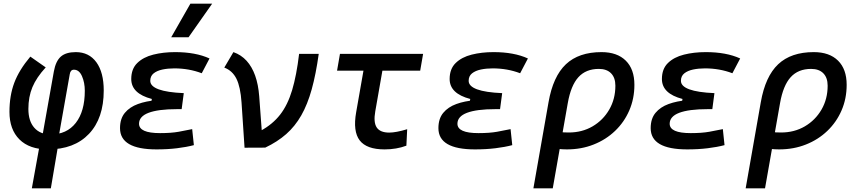

<svg xmlns="http://www.w3.org/2000/svg" viewBox="-20 -815 4728 1060"><path d="M260.7 224.6H155.8L199.2 -15.1H301.3ZM147.5 -502.4 232.4 -442.9Q181.2 -387.2 158.9 -333.7Q136.7 -280.3 136.7 -213.4Q136.7 -147 169.2 -109.9Q201.7 -72.8 259.8 -72.8Q348.6 -72.8 398.4 -136.5Q448.2 -200.2 448.2 -314Q448.2 -358.9 432.6 -394.5Q417 -430.2 388.2 -430.2Q369.1 -430.2 365.2 -405.8L302.2 -49.8H211.4L277.3 -420.4Q287.6 -477.5 315.7 -502.4Q343.8 -527.3 398.4 -527.3Q471.2 -527.3 512 -471.4Q552.7 -415.5 552.7 -315.4Q552.7 -162.1 471.4 -76.2Q390.1 9.8 245.1 9.8Q142.6 9.8 87.4 -45.2Q32.2 -100.1 32.2 -197.3Q32.2 -287.1 58.8 -357.9Q85.4 -428.7 147.5 -502.4Z M844.2 9.8Q642.6 9.8 642.6 -107.4Q642.6 -159.7 669.2 -191.9Q695.8 -224.1 741.5 -240.7Q787.1 -257.3 844.2 -261.7L994.6 -300.8L982.9 -212.4H957.5Q904.8 -212.4 865.5 -207.3Q826.2 -202.1 800 -192.1Q773.9 -182.1 760.7 -167Q747.6 -151.9 747.6 -131.8Q747.6 -80.1 863.8 -80.1Q924.8 -80.1 966.6 -87.6Q1008.3 -95.2 1041 -102.1L1050.3 -13.7Q1009.3 -2.9 957.3 3.4Q905.3 9.8 844.2 9.8ZM808.1 -212.4 818.4 -268.6Q704.6 -298.3 704.6 -378.9Q704.6 -434.6 737.8 -467Q771 -499.5 826.2 -513.4Q881.3 -527.3 946.8 -527.3Q1060.1 -527.3 1136.7 -492.2L1093.8 -410.6Q1023.4 -437.5 941.9 -437.5Q907.2 -437.5 877 -431.2Q846.7 -424.8 828.1 -409.9Q809.6 -395 809.6 -368.7Q809.6 -338.9 856 -321.8Q902.3 -304.7 994.6 -300.8L982.9 -212.4ZM925.3 -609.4 1031.2 -794.9H1151.4L1021 -609.4Z M1330.1 0.5 1313.5 -249Q1307.6 -335.4 1285.4 -380.1Q1263.2 -424.8 1218.3 -441.9L1268.6 -527.3Q1311.5 -512.2 1341.3 -479.5Q1371.1 -446.8 1388.7 -397.5Q1406.2 -348.1 1411.1 -283.2L1429.2 -38.6ZM1444.3 0 1330.1 0.5 1418 -92.3Q1484.9 -128.4 1526.6 -182.1Q1568.4 -235.8 1592.8 -317.4Q1617.2 -398.9 1631.3 -517.6H1739.7Q1724.1 -405.3 1700.9 -321.8Q1677.7 -238.3 1643.3 -178Q1608.9 -117.7 1560.1 -74.7Q1511.2 -31.7 1444.3 0Z M2103 9.8Q2003.9 9.8 1965.8 -40Q1927.7 -89.8 1946.3 -195.3L2002.9 -517.6H2107.4L2051.8 -200.2Q2041 -139.6 2059.8 -111.3Q2078.6 -83 2128.9 -83Q2166 -83 2228 -101.6L2223.6 -10.7Q2168.9 9.8 2103 9.8ZM1840.8 -424.8 1856.9 -517.6H2315.9L2299.8 -424.8Z M2602.1 9.8Q2400.4 9.8 2400.4 -107.4Q2400.4 -159.7 2427 -191.9Q2453.6 -224.1 2499.3 -240.7Q2544.9 -257.3 2602.1 -261.7L2752.4 -300.8L2740.7 -212.4H2715.3Q2662.6 -212.4 2623.3 -207.3Q2584 -202.1 2557.9 -192.1Q2531.7 -182.1 2518.6 -167Q2505.4 -151.9 2505.4 -131.8Q2505.4 -80.1 2621.6 -80.1Q2682.6 -80.1 2724.4 -87.6Q2766.1 -95.2 2798.8 -102.1L2808.1 -13.7Q2767.1 -2.9 2715.1 3.4Q2663.1 9.8 2602.1 9.8ZM2565.9 -212.4 2576.2 -268.6Q2462.4 -298.3 2462.4 -378.9Q2462.4 -434.6 2495.6 -467Q2528.8 -499.5 2584 -513.4Q2639.2 -527.3 2704.6 -527.3Q2817.9 -527.3 2894.5 -492.2L2851.6 -410.6Q2781.2 -437.5 2699.7 -437.5Q2665 -437.5 2634.8 -431.2Q2604.5 -424.8 2585.9 -409.9Q2567.4 -395 2567.4 -368.7Q2567.4 -338.9 2613.8 -321.8Q2660.2 -304.7 2752.4 -300.8L2740.7 -212.4Z M3300.8 -527.3Q3387.2 -527.3 3434.8 -480.2Q3482.4 -433.1 3482.4 -346.7Q3482.4 -270.5 3454.3 -205.6Q3426.3 -140.6 3375.7 -92.3Q3325.2 -43.9 3257.3 -17.1Q3189.5 9.8 3109.4 9.8Q3085 9.8 3060.8 7.1Q3036.6 4.4 3012.2 -0.5L3031.2 -95.7Q3058.1 -83.5 3120.1 -83.5Q3193.4 -83.5 3251.5 -117.4Q3309.6 -151.4 3343.5 -210Q3377.4 -268.6 3377.4 -341.8Q3377.4 -386.2 3353.5 -410.4Q3329.6 -434.6 3286.1 -434.6Q3214.8 -434.6 3173.3 -388.9Q3131.8 -343.3 3114.7 -246.1L3031.7 224.6H2924.8L3008.3 -250.5Q3033.2 -393.1 3104.2 -460.2Q3175.3 -527.3 3300.8 -527.3Z M3773.9 9.8Q3572.3 9.8 3572.3 -107.4Q3572.3 -159.7 3598.9 -191.9Q3625.5 -224.1 3671.1 -240.7Q3716.8 -257.3 3773.9 -261.7L3924.3 -300.8L3912.6 -212.4H3887.2Q3834.5 -212.4 3795.2 -207.3Q3755.9 -202.1 3729.7 -192.1Q3703.6 -182.1 3690.4 -167Q3677.2 -151.9 3677.2 -131.8Q3677.2 -80.1 3793.5 -80.1Q3854.5 -80.1 3896.2 -87.6Q3938 -95.2 3970.7 -102.1L3980 -13.7Q3939 -2.9 3887 3.4Q3835 9.8 3773.9 9.8ZM3737.8 -212.4 3748 -268.6Q3634.3 -298.3 3634.3 -378.9Q3634.3 -434.6 3667.5 -467Q3700.7 -499.5 3755.9 -513.4Q3811 -527.3 3876.5 -527.3Q3989.7 -527.3 4066.4 -492.2L4023.4 -410.6Q3953.1 -437.5 3871.6 -437.5Q3836.9 -437.5 3806.6 -431.2Q3776.4 -424.8 3757.8 -409.9Q3739.3 -395 3739.3 -368.7Q3739.3 -338.9 3785.6 -321.8Q3832 -304.7 3924.3 -300.8L3912.6 -212.4Z M4472.7 -527.3Q4559.1 -527.3 4606.7 -480.2Q4654.3 -433.1 4654.3 -346.7Q4654.3 -270.5 4626.2 -205.6Q4598.1 -140.6 4547.6 -92.3Q4497.1 -43.9 4429.2 -17.1Q4361.3 9.8 4281.2 9.8Q4256.8 9.8 4232.7 7.1Q4208.5 4.4 4184.1 -0.5L4203.1 -95.7Q4230 -83.5 4292 -83.5Q4365.2 -83.5 4423.3 -117.4Q4481.4 -151.4 4515.4 -210Q4549.3 -268.6 4549.3 -341.8Q4549.3 -386.2 4525.4 -410.4Q4501.5 -434.6 4458 -434.6Q4386.7 -434.6 4345.2 -388.9Q4303.7 -343.3 4286.6 -246.1L4203.6 224.6H4096.7L4180.2 -250.5Q4205.1 -393.1 4276.1 -460.2Q4347.2 -527.3 4472.7 -527.3Z"/></svg>

Font: Cascadia Mono NF
Style: Italic
Weight: 400
Italic angle: -10°
Monospace: yes
Designer: Aaron Bell
Foundry: Saja Typeworks
Version: Version 2404.023